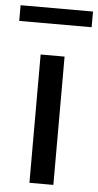

<svg xmlns="http://www.w3.org/2000/svg" viewBox="-92 -778 414 811"><g transform="rotate(5 115.5 -372.0)"><path d="M64.5 0V-544H166V0ZM-38 -677.5V-744H269V-677.5Z"/></g></svg>

Font: Encode Sans Semi Condensed Medium
Style: Regular
Weight: 500
Width: 4
Designer: Multiple Designers
Foundry: Impallari Type
Version: Version 2.000